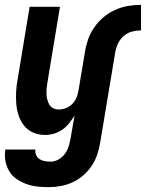

<svg xmlns="http://www.w3.org/2000/svg" viewBox="-34 -548 601 791"><path d="M316 -334Q320 -360 329 -386Q338 -412 354.5 -435.5Q371 -459 393 -477.5Q415 -496 441 -507.5Q467 -519 493.5 -523.5Q520 -528 547 -528V-423Q529 -423 510 -418Q491 -413 476 -400Q461 -387 452.5 -369.5Q444 -352 441 -334ZM166 223Q143 223 119.5 220.5Q96 218 74.5 210Q53 202 34.5 189.5Q16 177 4.5 158Q-7 139 -11.5 116Q-16 93 -12 70V68H112Q110 80 115 91Q120 102 129.5 108Q139 114 151 116Q163 118 175 118Q191 118 207 109Q223 100 233.5 85.5Q244 71 249 54.5Q254 38 257 21L273 -72Q263 -56 251 -40.5Q239 -25 223 -14Q207 -3 188.5 2.5Q170 8 152 8Q126 8 103.5 -1.5Q81 -11 66 -29.5Q51 -48 43 -71.5Q35 -95 33 -120.5Q31 -146 32.5 -172Q34 -198 39 -223L88 -520H213L161 -206Q159 -195 158 -183Q157 -171 157.5 -159.5Q158 -148 161 -137Q164 -126 169.5 -116.5Q175 -107 185.5 -102Q196 -97 208 -97Q223 -97 238.5 -103Q254 -109 265 -121Q276 -133 282 -148Q288 -163 290 -179L316 -334H441L379 38Q375 63 367 87.5Q359 112 344.5 134Q330 156 309.5 174Q289 192 265 203Q241 214 216 218.5Q191 223 166 223Z"/></svg>

Font: Iosevka Term Curly Extrabold
Style: Italic
Weight: 800
Italic angle: -9°
Designer: Belleve Invis
Foundry: Belleve Invis
Version: Version 32.3.0